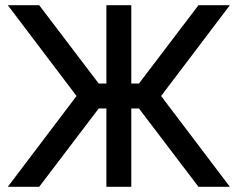

<svg xmlns="http://www.w3.org/2000/svg" viewBox="-20 -720 916 740"><path d="M10 -700 275 -350 10 0H131L397 -350L131 -700ZM866 -700H745L479 -350L745 0H866L601 -350ZM390 -700V-398H320V-302H390V0H486V-302H556V-398H486V-700Z"/></svg>

Font: Unageo
Style: Medium
Weight: 500
Designer: Richard Sepsi
Foundry: Richard Sepsi
Version: Version 2.000